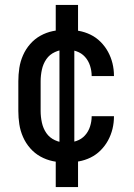

<svg xmlns="http://www.w3.org/2000/svg" viewBox="-20 -648 540 775"><path d="M205 107V-40H220V-480H205V-628H295V-480H280V-40H295V107ZM247 8Q220 8 193.5 2.5Q167 -3 143.5 -16Q120 -29 102 -49.5Q84 -70 73 -95Q62 -120 58 -146.5Q54 -173 54 -200V-320Q54 -347 58 -373.5Q62 -400 73 -425Q84 -450 102 -470.5Q120 -491 143.5 -504Q167 -517 193.5 -522.5Q220 -528 247 -528Q273 -528 298 -523.5Q323 -519 345.5 -508Q368 -497 386 -479Q404 -461 416 -439Q428 -417 434 -392.5Q440 -368 440 -342V-341H350V-342Q350 -362 343.5 -382.5Q337 -403 323 -418.5Q309 -434 288.5 -441Q268 -448 247 -448Q224 -448 202 -438Q180 -428 167 -409Q154 -390 149 -366.5Q144 -343 144 -320V-200Q144 -177 149 -153.5Q154 -130 167 -111Q180 -92 202 -82Q224 -72 247 -72Q268 -72 288.5 -79Q309 -86 323 -101.5Q337 -117 343.5 -137.5Q350 -158 350 -178V-179H440V-178Q440 -152 434 -127.5Q428 -103 416 -81Q404 -59 386 -41Q368 -23 345.5 -12Q323 -1 298 3.5Q273 8 247 8Z"/></svg>

Font: Iosevka SS10 Medium
Style: Regular
Weight: 500
Monospace: yes
Designer: Belleve Invis
Foundry: Belleve Invis
Version: Version 28.0.6; ttfautohint (v1.8.4)